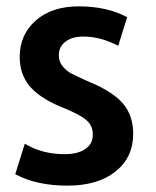

<svg xmlns="http://www.w3.org/2000/svg" viewBox="-20 -567 492 604"><path d="M399 -146Q399 -72 343.5 -27.5Q288 17 192 17Q95 17 28 -19L58 -115Q112 -82 184 -82Q224 -82 248 -98Q272 -114 272 -144Q272 -173 249.5 -191Q227 -209 169 -232Q103 -260 72.5 -297Q42 -334 42 -388Q42 -458 92.5 -502.5Q143 -547 228 -547Q316 -547 380 -513Q376 -500 366.5 -470Q357 -440 352 -423Q296 -452 242 -452Q207 -452 186 -436Q165 -420 165 -393Q165 -373 177 -358.5Q189 -344 204 -336Q219 -328 255 -312Q261 -309 264 -308Q336 -278 367.5 -240.5Q399 -203 399 -146Z"/></svg>

Font: Repo
Style: DemiBold
Weight: 600
Designer: Stefan Peev
Foundry: Context Ltd
Version: Version 001.000